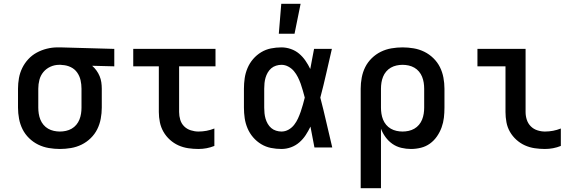

<svg xmlns="http://www.w3.org/2000/svg" viewBox="-20 -778 3040 1013"><path d="M296 8Q267 8 237.5 3Q208 -2 181.5 -15Q155 -28 133.5 -49Q112 -70 99 -96Q86 -122 80.5 -151.5Q75 -181 75 -210V-310Q75 -338 80 -366Q85 -394 97.5 -419.5Q110 -445 129.5 -466Q149 -487 174 -500.5Q199 -514 227 -521Q255 -528 283 -528H300L583 -520V-428L466 -431Q479 -420 489 -406Q499 -392 505.5 -376.5Q512 -361 514.5 -344Q517 -327 517 -310V-210Q517 -181 511.5 -151.5Q506 -122 493 -96Q480 -70 458.5 -49Q437 -28 410.5 -15Q384 -2 354.5 3Q325 8 296 8ZM296 -84Q312 -84 328 -87.5Q344 -91 358 -99Q372 -107 382.5 -119.5Q393 -132 399 -147Q405 -162 407.5 -178Q410 -194 410 -210V-310Q410 -333 405 -355Q400 -377 387 -395.5Q374 -414 353 -424Q332 -434 309 -435L300 -436H292Q268 -436 246 -426Q224 -416 209 -398Q194 -380 188 -357Q182 -334 182 -310V-210Q182 -194 184.5 -178Q187 -162 193 -147Q199 -132 209.5 -119.5Q220 -107 234 -99Q248 -91 264 -87.5Q280 -84 296 -84Z M1027 8Q1000 8 973 4Q946 0 921.5 -11Q897 -22 876.5 -40.5Q856 -59 842.5 -82.5Q829 -106 823.5 -133Q818 -160 818 -187V-428H683V-520H1117V-428H925V-187Q925 -166 931 -146Q937 -126 951.5 -111.5Q966 -97 986.5 -90.5Q1007 -84 1027 -84Q1049 -84 1070 -88Q1091 -92 1111 -100V-8Q1091 0 1070 4Q1049 8 1027 8Z M1465 8Q1437 8 1409.5 2.5Q1382 -3 1358 -17.5Q1334 -32 1315.5 -53.5Q1297 -75 1286 -101Q1275 -127 1271 -154.5Q1267 -182 1267 -210V-310Q1267 -338 1271 -365.5Q1275 -393 1286 -419Q1297 -445 1315.5 -466.5Q1334 -488 1358 -502.5Q1382 -517 1409.5 -522.5Q1437 -528 1465 -528Q1490 -528 1514.5 -519.5Q1539 -511 1558 -495Q1577 -479 1591.5 -458Q1606 -437 1617 -414Q1622 -441 1627 -467.5Q1632 -494 1637 -520H1731Q1716 -456 1701.5 -391.5Q1687 -327 1670 -263Q1687 -198 1702 -132Q1717 -66 1733 0H1639Q1634 -27 1628.5 -55Q1623 -83 1618 -110Q1607 -87 1593 -65.5Q1579 -44 1559.5 -27Q1540 -10 1515.5 -1Q1491 8 1465 8ZM1465 -84Q1485 -84 1502.5 -94Q1520 -104 1532 -119.5Q1544 -135 1552 -152.5Q1560 -170 1566.5 -188.5Q1573 -207 1578 -225.5Q1583 -244 1588 -263Q1583 -281 1578 -299.5Q1573 -318 1566.5 -336Q1560 -354 1551.5 -371Q1543 -388 1531 -402.5Q1519 -417 1501.5 -426.5Q1484 -436 1465 -436Q1451 -436 1436.5 -431.5Q1422 -427 1411 -417.5Q1400 -408 1392.5 -395Q1385 -382 1381 -368Q1377 -354 1375.5 -339.5Q1374 -325 1374 -310V-210Q1374 -195 1375.5 -180.5Q1377 -166 1381 -152Q1385 -138 1392.5 -125Q1400 -112 1411 -102.5Q1422 -93 1436.5 -88.5Q1451 -84 1465 -84ZM1451 -600 1464 -758H1566L1534 -600Z M1883 215V-310Q1883 -339 1888.5 -368.5Q1894 -398 1907 -424Q1920 -450 1941.5 -471Q1963 -492 1989.5 -505Q2016 -518 2045.5 -523Q2075 -528 2104 -528Q2133 -528 2162.5 -523Q2192 -518 2218.5 -505Q2245 -492 2266.5 -471Q2288 -450 2301 -424Q2314 -398 2319.5 -368.5Q2325 -339 2325 -310V-210Q2325 -183 2322 -157Q2319 -131 2310 -106Q2301 -81 2285.5 -58.5Q2270 -36 2248.5 -20.5Q2227 -5 2201 1.5Q2175 8 2148 8Q2123 8 2097.5 2Q2072 -4 2051 -18.5Q2030 -33 2014.5 -54Q1999 -75 1990 -99V215ZM2104 -84Q2120 -84 2136 -87.5Q2152 -91 2166 -99Q2180 -107 2190.5 -119.5Q2201 -132 2207 -147Q2213 -162 2215.5 -178Q2218 -194 2218 -210V-310Q2218 -326 2215.5 -342Q2213 -358 2207 -373Q2201 -388 2190.5 -400.5Q2180 -413 2166 -421Q2152 -429 2136 -432.5Q2120 -436 2104 -436Q2088 -436 2072 -432.5Q2056 -429 2042 -421Q2028 -413 2017.5 -400.5Q2007 -388 2001 -373Q1995 -358 1992.5 -342Q1990 -326 1990 -310V-210Q1990 -194 1992.5 -178Q1995 -162 2001 -147Q2007 -132 2017.5 -119.5Q2028 -107 2042 -99Q2056 -91 2072 -87.5Q2088 -84 2104 -84Z M2855 8Q2828 8 2801 4Q2774 0 2749.5 -11Q2725 -22 2704.5 -40.5Q2684 -59 2670.5 -82.5Q2657 -106 2652 -133Q2647 -160 2647 -187V-428H2499V-520H2753V-187Q2753 -166 2759.5 -146Q2766 -126 2780.5 -111.5Q2795 -97 2815 -90.5Q2835 -84 2855 -84Q2877 -84 2898 -88Q2919 -92 2939 -100V-8Q2919 0 2898 4Q2877 8 2855 8Z"/></svg>

Font: Iosevka Semibold Extended
Style: Regular
Weight: 600
Width: 7
Monospace: yes
Designer: Belleve Invis
Foundry: Belleve Invis
Version: Version 32.5.0; ttfautohint (v1.8.4)